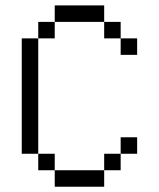

<svg xmlns="http://www.w3.org/2000/svg" viewBox="-20 -708 602 728"><path d="M62.5 -562.5H125V-500H62.5ZM62.5 -500H125V-437.5H62.5ZM62.5 -437.5H125V-375H62.5ZM62.5 -375H125V-312.5H62.5ZM62.5 -312.5H125V-250H62.5ZM62.5 -250H125V-187.5H62.5ZM62.5 -187.5H125V-125H62.5ZM125 -125H187.5V-62.5H125ZM187.5 -62.5H250V0H187.5ZM250 -62.5H312.5V0H250ZM312.5 -62.5H375V0H312.5ZM437.5 -187.5H500V-125H437.5ZM125 -625H187.5V-562.5H125ZM187.5 -687.5H250V-625H187.5ZM250 -687.5H312.5V-625H250ZM312.5 -687.5H375V-625H312.5ZM437.5 -562.5H500V-500H437.5ZM375 -125H437.5V-62.5H375ZM375 -625H437.5V-562.5H375Z"/></svg>

Font: ChillBitmapSE 16px
Style: Regular
Weight: 400
Designer: Designed by Warren2060
Foundry: ChillType
Version: Version 1.000